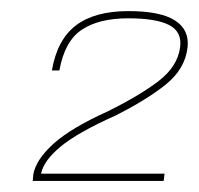

<svg xmlns="http://www.w3.org/2000/svg" viewBox="-20 -701 358 346"><path d="M39 -375H275L276.5 -388H54Q58.5 -411 88.5 -436.2Q118.5 -461.5 187.5 -492.5Q243.5 -520.5 278.5 -548.5Q313.5 -576.5 318 -615.5Q321.5 -647.5 295.2 -664.2Q269 -681 211.5 -681Q150.5 -681 116.8 -655.2Q83 -629.5 73.5 -574H87Q96.5 -627 127.5 -647.5Q158.5 -668 211 -668Q261.5 -668 285 -655.8Q308.5 -643.5 304.5 -615.5Q300 -581.5 266.5 -555.5Q233 -529.5 174.5 -500.5Q108 -470.5 76.2 -441.8Q44.5 -413 40 -386.5Z"/></svg>

Font: Anybody UltraCondensed Thin Thin
Style: Italic
Weight: 250
Italic angle: -10°
Version: Version 1.111